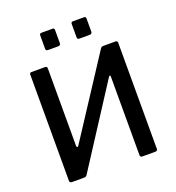

<svg xmlns="http://www.w3.org/2000/svg" viewBox="-165 -1085 1112 1215"><g transform="rotate(-20 391.0 -477.0)"><path d="M339 -941V-854Q339 -845 335 -841Q331 -837 320 -837H255Q246 -837 242.5 -840.5Q239 -844 239 -852V-940Q239 -954 251 -954H328Q339 -954 339 -941ZM551 -941V-854Q551 -845 546.5 -841Q542 -837 532 -837H466Q457 -837 454 -840.5Q451 -844 451 -852V-940Q451 -954 463 -954H539Q551 -954 551 -941ZM199 -742Q213 -742 213 -728V-206Q213 -199 217.5 -197Q222 -195 227 -203L571 -730Q576 -738 580.5 -740Q585 -742 594 -742H673Q687 -742 687 -727V-14Q687 0 671 0H585Q570 0 570 -14V-545Q570 -550 566.5 -551Q563 -552 558 -545L212 -10Q207 -3 202 -1.5Q197 0 190 0H110Q104 0 99.5 -3.5Q95 -7 95 -13V-729Q95 -742 107 -742Z"/></g></svg>

Font: Libre Franklin Medium
Style: Regular
Weight: 500
Designer: Pablo Impallari, Rodrigo Fuenzalida, Nhung Nguyen
Foundry: Impallari Type
Version: Version 3.000